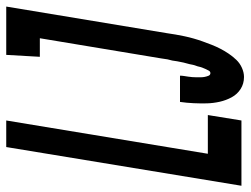

<svg xmlns="http://www.w3.org/2000/svg" viewBox="-138 -664 783 600"><g transform="rotate(-90 253.0 -363.5)"><path d="M-27 0 94 -735H177L73 -105H194L177 0ZM313 8Q292 8 275.5 -2.5Q259 -13 249.5 -30.5Q240 -48 235.5 -68Q231 -88 230.5 -108Q230 -128 231 -149.5Q232 -171 235 -192H317Q317 -186 316 -179.5Q315 -173 314 -166.5Q313 -160 312.5 -153.5Q312 -147 312 -140.5Q312 -134 312 -128Q312 -122 313 -116Q314 -110 316.5 -103.5Q319 -97 325 -97Q330 -97 333 -102.5Q336 -108 338 -112.5Q340 -117 342 -122Q344 -127 345 -132Q346 -137 348 -142Q350 -147 351 -152Q352 -157 353 -162Q354 -167 355.5 -171.5Q357 -176 358 -181Q359 -186 360 -191Q361 -196 362 -201Q363 -206 363.5 -211Q364 -216 365.5 -221Q367 -226 368 -231Q369 -236 369.5 -241Q370 -246 371 -251L434 -630H376L382 -735H533L450 -234Q448 -220 445.5 -205.5Q443 -191 440 -177Q437 -163 433 -149Q429 -135 424 -121Q419 -107 413.5 -93Q408 -79 401 -65.5Q394 -52 385.5 -39.5Q377 -27 366.5 -16Q356 -5 341.5 1.5Q327 8 313 8Z"/></g></svg>

Font: Iosevka Term Curly Extrabold
Style: Italic
Weight: 800
Italic angle: -9°
Designer: Belleve Invis
Foundry: Belleve Invis
Version: Version 32.3.0